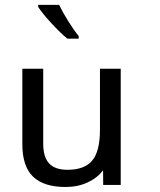

<svg xmlns="http://www.w3.org/2000/svg" viewBox="-20 -764 654 785"><path d="M156.7 -482.9V-176.8Q156.7 -122.1 180.7 -95.9Q204.6 -69.8 256.3 -69.8Q325.2 -69.8 356.9 -107.4Q388.7 -145 388.7 -233.9V-482.9H473.6V-7.8H401.9L401.4 -67.9Q378.9 -37.1 338.6 -18.3Q298.3 0.5 247.6 0.5Q159.2 0.5 115.2 -41.7Q71.3 -84 71.3 -174.3V-482.9ZM301.8 -606H255.4Q228 -627.9 190.7 -668.5Q153.3 -709 136.2 -735.4V-744.1H221.7Q235.4 -715.3 259.3 -677Q283.2 -638.7 301.8 -616.7Z"/></svg>

Font: XL-Viking
Style: Regular
Weight: 400
Foundry: Ascender Corporation
Version: Version 1.10 March 23, 2015